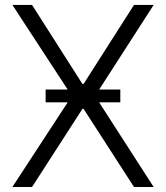

<svg xmlns="http://www.w3.org/2000/svg" viewBox="-20 -747 663 767"><path d="M108 -727.3H29.5L250.4 -389.2H162.3V-338.1H250.4L29.5 0H108L309.3 -312.1H313.9L515.3 0H593.8L376.1 -338.1H460.6V-389.2H376.1L593.8 -727.3H515.3L313.9 -411.6H309.3Z"/></svg>

Font: Karasuma Gothic
Style: Light
Weight: 300
Designer: Rasmus Andersson / Ryoko Nishizuka
Foundry: rsms
Version: Version 1.00